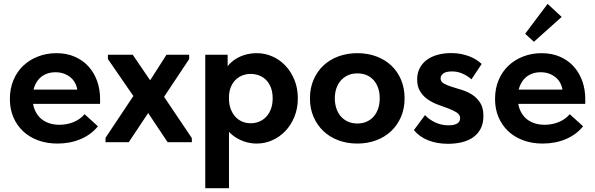

<svg xmlns="http://www.w3.org/2000/svg" viewBox="-20 -742 3106 1002"><path d="M279.8 7.2Q346 7.2 400.6 -15.9Q455.3 -39 491 -82.8L421.5 -146Q398.8 -119.3 364.1 -105Q329.5 -90.8 289.8 -90.8Q258.8 -90.8 232.6 -100.4Q206.5 -110 188.4 -128.1Q170.3 -146.3 160.1 -172.3Q150 -198.3 150 -231.8Q150 -262.8 158.8 -287.4Q167.5 -312 182.9 -329.2Q198.3 -346.5 220.4 -355.7Q242.5 -365 269 -365Q295.8 -365 317 -356.5Q338.2 -348 353.4 -333.4Q368.5 -318.7 376.5 -299Q384.5 -279.3 384.5 -257.3V-221.8L459.3 -274.5H102.8V-200H502.3V-225.7Q502.3 -275.8 486.8 -319.1Q471.3 -362.5 442 -395Q412.8 -427.5 370.3 -446Q327.8 -464.5 273.8 -464.5Q223.8 -464.5 179.5 -447.6Q135.2 -430.8 102.2 -399.9Q69.2 -369 50.4 -324.6Q31.5 -280.3 31.5 -225.3Q31.5 -173 49.7 -130.3Q68 -87.5 100.7 -56.9Q133.5 -26.3 179.1 -9.5Q224.8 7.2 279.8 7.2Z M530.7 0H652L784.3 -198.8H722L854.8 0H981.5L980.8 -22L803 -286L812.8 -201.5L967.3 -433.8V-456.5H849L735.8 -279.5H793.3L672.5 -456.5H543.2V-433.8L704.2 -200L703.5 -282.3L530.7 -22.8Z M1175 240V-111V-125.5V-325.5L1168 -332.5V-456.5H1051.2V-332.5V-325.5V240ZM1320.5 7.2Q1361.8 7.2 1400.4 -9.8Q1439 -26.8 1468.8 -57.8Q1498.5 -88.8 1516.4 -132.4Q1534.3 -176 1534.3 -229Q1534.3 -282 1516.6 -325.1Q1499 -368.3 1469.6 -399.3Q1440.3 -430.3 1401.6 -447.4Q1363 -464.5 1320.5 -464.5Q1284.5 -464.5 1253.6 -454.4Q1222.8 -444.3 1199.5 -427Q1176.3 -409.8 1161.8 -387.9Q1147.3 -366 1145 -342V-234.5H1175Q1175 -260.8 1183 -283.1Q1191 -305.5 1205.8 -321.6Q1220.5 -337.7 1241.6 -347Q1262.8 -356.2 1288.3 -356.2Q1311.2 -356.2 1332.1 -348.4Q1353 -340.5 1368.9 -324.5Q1384.7 -308.5 1393.9 -284.5Q1403 -260.5 1403 -228.5Q1403 -198.5 1394.4 -174.5Q1385.7 -150.5 1370.1 -133.5Q1354.5 -116.5 1333.5 -107.6Q1312.5 -98.8 1288 -98.8Q1263.3 -98.8 1242.4 -108.1Q1221.5 -117.5 1206.8 -134.4Q1192 -151.3 1183.5 -174.9Q1175 -198.5 1175 -226.8H1140V-120.8Q1145.8 -94.3 1161.9 -70.9Q1178 -47.5 1201.9 -30.4Q1225.8 -13.3 1256.3 -3Q1286.8 7.2 1320.5 7.2Z M1845 7.2Q1897.5 7.2 1942.6 -9.5Q1987.8 -26.2 2020.8 -57.2Q2053.8 -88.2 2072.6 -131.8Q2091.5 -175.3 2091.5 -228.8Q2091.5 -281.5 2073.4 -324.9Q2055.3 -368.3 2022.6 -399.4Q1990 -430.5 1944.5 -447.5Q1899 -464.5 1845 -464.5Q1791.8 -464.5 1746.5 -447.9Q1701.2 -431.3 1668.2 -400.4Q1635.2 -369.5 1616.4 -325.8Q1597.5 -282 1597.5 -228.8Q1597.5 -176 1616 -132.9Q1634.5 -89.8 1667.2 -58.4Q1700 -27 1745.5 -9.9Q1791 7.2 1845 7.2ZM1845 -97.5Q1817 -97.5 1795 -107.6Q1773 -117.8 1757.9 -135.6Q1742.8 -153.5 1735 -177.6Q1727.3 -201.8 1727.3 -228.8Q1727.3 -256.5 1735.3 -280.4Q1743.3 -304.2 1758.5 -321.6Q1773.8 -339 1795.4 -349Q1817 -359 1845 -359Q1873 -359 1894.6 -349.4Q1916.2 -339.7 1931.4 -322Q1946.5 -304.2 1954.1 -280.7Q1961.7 -257.2 1961.7 -228.8Q1961.7 -200.3 1953.7 -176.1Q1945.7 -152 1930.6 -134.5Q1915.5 -117 1893.9 -107.3Q1872.3 -97.5 1845 -97.5Z M2317.7 8.5Q2356.5 8.5 2390.3 0.4Q2424 -7.8 2449 -25.3Q2474 -42.8 2488.4 -70.4Q2502.8 -98 2502.8 -137.5Q2502.8 -179.5 2486.1 -205.4Q2469.5 -231.3 2444.9 -247.4Q2420.3 -263.5 2391 -272.5Q2361.8 -281.5 2337.1 -289.1Q2312.5 -296.8 2295.9 -306.4Q2279.3 -316 2279.3 -333.5Q2279.3 -347.2 2292.9 -358.2Q2306.5 -369.2 2339.3 -369.2Q2367.7 -369.2 2393.5 -358Q2419.2 -346.7 2440.5 -328L2493.8 -408.3Q2482.5 -419 2466.6 -429.3Q2450.8 -439.5 2430.9 -447.4Q2411 -455.3 2387.1 -460.1Q2363.2 -465 2335 -465Q2296.5 -465 2263.7 -456Q2231 -447 2207.4 -429.5Q2183.7 -412 2170.4 -386.3Q2157 -360.5 2157 -327.8Q2157 -289 2173.6 -263.4Q2190.2 -237.7 2215.2 -221.2Q2240.2 -204.7 2269.1 -194.5Q2298 -184.2 2323 -174.7Q2348 -165.2 2364.6 -154.1Q2381.2 -143 2381.2 -124.5Q2381.2 -116 2377.5 -109.1Q2373.7 -102.3 2366.6 -97.8Q2359.5 -93.3 2348 -90.6Q2336.5 -88 2320.5 -88Q2283.8 -88 2252 -102.8Q2220.3 -117.5 2198 -141.3L2140 -63Q2154 -46 2172 -32.9Q2190 -19.8 2212.4 -10.6Q2234.7 -1.5 2261.1 3.5Q2287.5 8.5 2317.7 8.5Z M2811.8 7.2Q2878 7.2 2932.6 -15.9Q2987.3 -39 3023 -82.8L2953.5 -146Q2930.8 -119.3 2896.1 -105Q2861.5 -90.8 2821.8 -90.8Q2790.8 -90.8 2764.6 -100.4Q2738.5 -110 2720.4 -128.1Q2702.3 -146.3 2692.1 -172.3Q2682 -198.3 2682 -231.8Q2682 -262.8 2690.8 -287.4Q2699.5 -312 2714.9 -329.2Q2730.3 -346.5 2752.4 -355.7Q2774.5 -365 2801 -365Q2827.8 -365 2849 -356.5Q2870.2 -348 2885.4 -333.4Q2900.5 -318.7 2908.5 -299Q2916.5 -279.3 2916.5 -257.3V-221.8L2991.3 -274.5H2634.8V-200H3034.3V-225.7Q3034.3 -275.8 3018.8 -319.1Q3003.3 -362.5 2974 -395Q2944.8 -427.5 2902.3 -446Q2859.8 -464.5 2805.8 -464.5Q2755.8 -464.5 2711.5 -447.6Q2667.2 -430.8 2634.2 -399.9Q2601.2 -369 2582.4 -324.6Q2563.5 -280.3 2563.5 -225.3Q2563.5 -173 2581.7 -130.3Q2600 -87.5 2632.7 -56.9Q2665.5 -26.3 2711.1 -9.5Q2756.8 7.2 2811.8 7.2ZM2837.8 -721.8 2720.7 -565.8 2766.3 -524 2911.3 -653.7Z"/></svg>

Font: Tilda Sans VF
Style: Regular
Weight: 400
Designer: ParaType Ltd
Foundry: ParaType Ltd
Version: Version 1.010